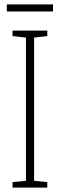

<svg xmlns="http://www.w3.org/2000/svg" viewBox="-20 -853 272 873"><path d="M221 -833H11V-801H221ZM195 0V-25L135 -31V-682L195 -689V-714H37V-689L98 -682V-31L37 -25V0Z"/></svg>

Font: Noto Sans Lao UI ExtCond ExtLt
Style: Regular
Weight: 200
Width: 2
Designer: Monotype Design Team
Foundry: Monotype Imaging Inc.
Version: Version 2.000